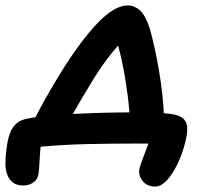

<svg xmlns="http://www.w3.org/2000/svg" viewBox="-62 -535 758 709"><path d="M57 -78Q66 -97 83.5 -130Q101 -163 124.5 -203.5Q148 -244 173.5 -284.5Q199 -325 224 -359Q264 -414 296.5 -448Q329 -482 357 -498.5Q385 -515 410 -515Q434 -515 454.5 -497Q475 -479 491 -430Q499 -402 508 -362Q517 -322 525 -275.5Q533 -229 538 -181.5Q543 -134 544 -91L418 -74Q417 -122 410.5 -174.5Q404 -227 395 -275.5Q386 -324 376 -360Q366 -396 357 -410L416 -407Q384 -380 351.5 -340Q319 -300 283 -243Q259 -204 238 -168Q217 -132 200.5 -101.5Q184 -71 172 -47ZM511 154Q481 154 464.5 133Q448 112 453 87Q457 72 466 48.5Q475 25 485 -1.5Q495 -28 499 -53L565 -1Q551 -2 522 -3.5Q493 -5 445 -5Q403 -5 356.5 -4.5Q310 -4 263 -3Q216 -2 172.5 0.5Q129 3 91 6.5Q53 10 26 15L93 -38Q91 -27 89 -6.5Q87 14 85.5 36Q84 58 83 77.5Q82 97 80 108Q77 128 61 139Q45 150 24 150Q1 150 -13.5 139.5Q-28 129 -35 110.5Q-42 92 -42 70Q-42 58 -41 43.5Q-40 29 -38 14.5Q-36 0 -34 -12Q-30 -32 -22.5 -49.5Q-15 -67 0 -80Q15 -93 40 -97Q66 -103 109.5 -107Q153 -111 206.5 -114Q260 -117 316.5 -118.5Q373 -120 425 -120Q442 -120 465 -120Q488 -120 513.5 -119Q539 -118 563 -115Q604 -111 619.5 -92Q635 -73 626 -28Q620 3 608.5 34.5Q597 66 581.5 93Q566 120 548 137Q530 154 511 154Z"/></svg>

Font: Shantell Sans SemiBold
Style: Italic
Weight: 600
Italic angle: -11°
Designer: Stephen Nixon, Anya Danilova, Shantell Martin
Foundry: Arrow Type
Version: Version 1.011;[c5ecc13dd]